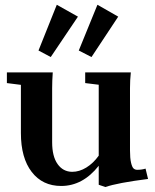

<svg xmlns="http://www.w3.org/2000/svg" viewBox="-20 -753 637 789"><path d="M138.2 -545.4 213.4 -733.4 300.3 -684.6 188.5 -518.6ZM303.7 -545.4 380.4 -733.4 465.8 -684.6 356 -518.6ZM231.4 11.2Q154.8 11.2 110.4 -46.4Q65.9 -104 65.9 -206.1V-404.3L8.3 -411.6V-455.6H196.8Q194.3 -421.4 194.3 -390.6V-168.5Q194.3 -110.4 216.6 -78.9Q238.8 -47.4 276.4 -46.9Q306.2 -46.9 334.7 -64.5Q363.3 -82 385.7 -113.3V-404.8L330.1 -411.6V-455.6H517.6Q514.2 -423.8 514.2 -390.6V-134.8Q514.2 -102.5 518.6 -84.2Q522.9 -65.9 529.1 -60.5Q535.2 -55.2 543.9 -55.2Q563 -55.2 578.1 -60.1L588.4 -17.6Q461.9 -1.5 413.1 15.6L385.7 6.3V-71.8Q320.3 11.2 231.4 11.2Z"/></svg>

Font: Elstob 6pt
Style: Bold
Weight: 700
Designer: Peter S. Baker
Version: Version 1.015